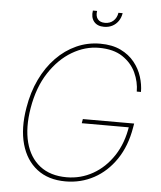

<svg xmlns="http://www.w3.org/2000/svg" viewBox="-60 -962 860 1023"><g transform="rotate(5 369.5 -450.5)"><path d="M328.6 9.8Q236.3 9.8 175.8 -37.1Q115.2 -84 91.8 -168Q68.4 -252 87.4 -363.3Q101.1 -446.8 134 -515.6Q167 -584.5 215.1 -634Q263.2 -683.6 322.8 -710.4Q382.3 -737.3 449.7 -737.3Q514.2 -737.3 559.6 -715.3Q605 -693.4 633.5 -657.7Q662.1 -622.1 675 -580.6Q688 -539.1 688 -500H665.5Q665.5 -551.3 642.8 -600.6Q620.1 -649.9 571.5 -682.4Q522.9 -714.8 444.8 -714.8Q371.1 -714.8 301.5 -673.8Q231.9 -632.8 180.4 -554.4Q128.9 -476.1 109.9 -363.3Q92.3 -257.8 112.8 -179Q133.3 -100.1 189.2 -56.4Q245.1 -12.7 332.5 -12.7Q407.7 -12.7 472.7 -49.3Q537.6 -85.9 582.3 -153.6Q627 -221.2 641.1 -315.4L649.9 -306.6H388.2L392.1 -329.1H666.5L662.6 -306.6Q646 -207.5 597.9 -136.5Q549.8 -65.4 480.2 -27.8Q410.6 9.8 328.6 9.8ZM461.4 -828.6Q425.3 -828.6 407.2 -850.8Q389.2 -873 395 -909.7H417.5Q413.1 -882.3 425.5 -866.2Q438 -850.1 464.8 -850.1Q491.7 -850.1 509.5 -866.2Q527.3 -882.3 531.7 -909.7H554.2Q550.3 -885.3 537.6 -866.9Q524.9 -848.6 505.4 -838.6Q485.8 -828.6 461.4 -828.6Z"/></g></svg>

Font: Inter Tight Thin
Style: Italic
Weight: 250
Italic angle: -9.39999°
Designer: Rasmus Andersson
Foundry: rsms
Version: Version 3.004